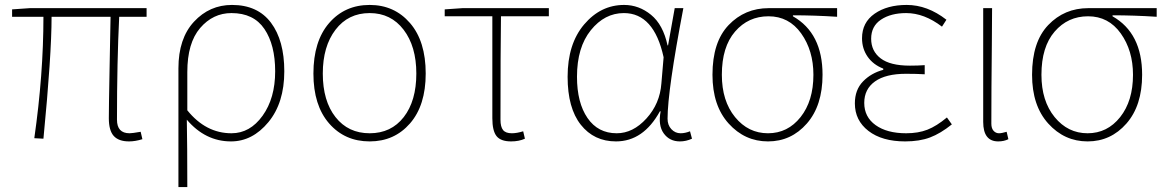

<svg xmlns="http://www.w3.org/2000/svg" viewBox="-20 -560 4720 778"><path d="M503 13Q461 13 441 -9Q421 -31 421 -81Q421 -122 424 -282Q427 -442 428 -492H189Q189 -337 156 2L119 0Q156 -259 156 -492H29V-522L101 -527H574V-492H463Q454 -311 454 -75Q454 -20 505 -20Q516 -20 550 -26L557 4Q528 13 503 13Z M703 198V-283Q703 -404 766 -472Q829 -540 920 -540Q1024 -540 1078 -468Q1132 -396 1132 -271Q1132 -143 1067.5 -65Q1003 13 916 13Q812 13 737 -75Q739 31 739 198ZM918 -20Q993 -20 1044 -91Q1095 -162 1095 -271Q1095 -378 1051.5 -442.5Q1008 -507 918 -507Q843 -507 791 -446.5Q739 -386 739 -268V-113Q814 -20 918 -20Z M1478 13Q1377 13 1313.5 -60Q1250 -133 1250 -262Q1250 -393 1313.5 -466.5Q1377 -540 1478 -540Q1578 -540 1641.5 -466.5Q1705 -393 1705 -262Q1705 -133 1641.5 -60Q1578 13 1478 13ZM1667 -262Q1667 -372 1615.5 -439.5Q1564 -507 1478 -507Q1391 -507 1339.5 -439.5Q1288 -372 1288 -262Q1288 -151 1339.5 -85.5Q1391 -20 1478 -20Q1565 -20 1616 -85.5Q1667 -151 1667 -262Z M2051 13Q2009 13 1992 -8.5Q1975 -30 1975 -81V-494H1782V-522L1854 -527H2204V-494H2010Q2008 -353 2008 -75Q2008 -46 2018.5 -33Q2029 -20 2054 -20Q2074 -20 2100 -28L2107 2Q2083 13 2051 13Z M2476 13Q2387 13 2333.5 -54.5Q2280 -122 2280 -249Q2280 -382 2347 -461Q2414 -540 2509 -540Q2569 -540 2618 -500Q2667 -460 2685 -376H2687L2714 -527H2749Q2685 -192 2685 -79Q2685 -53 2700.5 -36.5Q2716 -20 2738 -20Q2756 -20 2776 -28L2784 2Q2760 13 2735 13Q2693 13 2669.5 -19.5Q2646 -52 2657 -109H2654Q2587 13 2476 13ZM2479 -20Q2545 -20 2599.5 -80Q2654 -140 2660 -222L2669 -328Q2630 -507 2508 -507Q2430 -507 2374 -437.5Q2318 -368 2318 -249Q2318 -144 2360.5 -82Q2403 -20 2479 -20Z M2867 -257Q2867 -390 2932.5 -458.5Q2998 -527 3095 -527H3372V-492Q3280 -498 3193 -498V-494Q3313 -426 3313 -257Q3313 -132 3249.5 -59.5Q3186 13 3092 13Q2998 13 2932.5 -59.5Q2867 -132 2867 -257ZM3276 -257Q3276 -355 3226.5 -424.5Q3177 -494 3094 -494Q3012 -494 2958.5 -432Q2905 -370 2905 -257Q2905 -151 2958.5 -85.5Q3012 -20 3092 -20Q3172 -20 3224 -85.5Q3276 -151 3276 -257Z M3648 13Q3554 13 3499 -29.5Q3444 -72 3444 -141Q3444 -196 3477 -230Q3510 -264 3559 -277V-282Q3518 -298 3495.5 -330.5Q3473 -363 3473 -405Q3473 -469 3524 -504.5Q3575 -540 3654 -540Q3738 -540 3815 -480L3797 -452Q3725 -507 3652 -507Q3590 -507 3550 -480.5Q3510 -454 3510 -403Q3510 -353 3548.5 -323.5Q3587 -294 3667 -294Q3700 -294 3727 -296V-259Q3696 -261 3651 -261Q3569 -261 3525.5 -230Q3482 -199 3482 -143Q3482 -86 3528 -53Q3574 -20 3652 -20Q3701 -20 3738 -34.5Q3775 -49 3817 -84L3837 -56Q3791 -19 3748.5 -3Q3706 13 3648 13Z M4025 13Q3964 13 3964 -66V-527H4000Q4000 -473 3999 -378.5Q3998 -284 3997.5 -206.5Q3997 -129 3997 -59Q3997 -40 4006 -30Q4015 -20 4028 -20Q4039 -20 4059 -26L4066 4Q4048 13 4025 13Z M4162 -257Q4162 -390 4227.5 -458.5Q4293 -527 4390 -527H4667V-492Q4575 -498 4488 -498V-494Q4608 -426 4608 -257Q4608 -132 4544.5 -59.5Q4481 13 4387 13Q4293 13 4227.5 -59.5Q4162 -132 4162 -257ZM4571 -257Q4571 -355 4521.5 -424.5Q4472 -494 4389 -494Q4307 -494 4253.5 -432Q4200 -370 4200 -257Q4200 -151 4253.5 -85.5Q4307 -20 4387 -20Q4467 -20 4519 -85.5Q4571 -151 4571 -257Z"/></svg>

Font: Noto Sans Korean Thin
Style: Regular
Weight: 250
Designer: Ryoko NISHIZUKA  (kana & ideographs); Paul D. Hunt (Latin, Greek & Cyrillic); Wenlong ZHANG  (bopomofo); Sandoll Communi
Foundry: Adobe Systems Incorporated
Version: Version 1.0001;PS 1;hotconv 1.0.78;makeotf.lib2.5.61930